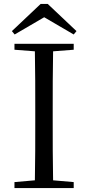

<svg xmlns="http://www.w3.org/2000/svg" viewBox="-20 -949 445 969"><path d="M221 -929H185L40 -792L54 -775L203 -862L352 -775L366 -792ZM53 -698 156 -690C158 -591 158 -491 158 -391V-337C158 -236 158 -137 156 -39L53 -30V0H352V-30L248 -39C246 -137 246 -237 246 -337V-391C246 -492 246 -592 248 -690L352 -698V-728H53Z"/></svg>

Font: Source Han Serif CN
Style: Regular
Weight: 400
Designer: Ryoko NISHIZUKA 西塚涼子 (kana & ideographs); Frank Grießhammer (Latin, Greek & Cyrillic); Wenlong ZHANG 张文龙 (bopomofo); San
Foundry: Adobe
Version: Version 2.003;hotconv 1.1.1;makeotfexe 2.6.0